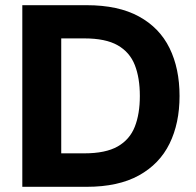

<svg xmlns="http://www.w3.org/2000/svg" viewBox="-20 -720 756 740"><path d="M66 0V-700H314Q436 -700 515.5 -656.5Q595 -613 633.5 -534.5Q672 -456 672 -350Q672 -245 633.5 -166.5Q595 -88 515.5 -44Q436 0 314 0ZM216 -129H305Q387 -129 433.5 -155.5Q480 -182 499.5 -231.5Q519 -281 519 -350Q519 -420 499.5 -469.5Q480 -519 433.5 -545.5Q387 -572 305 -572H216Z"/></svg>

Font: DM Sans 20pt Black
Style: Regular
Weight: 900
Version: Version 4.004;gftools[0.9.30]